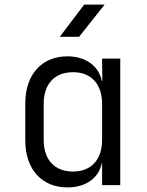

<svg xmlns="http://www.w3.org/2000/svg" viewBox="-20 -805 640 835"><path d="M240 -645H324L435 -785H346ZM273 10C353 10 410 -30 423 -97H424V0H503V-550H424L425 -453H423C409 -519 352 -560 273 -560C162 -560 90 -481 90 -356V-193C90 -68 163 10 273 10ZM298 -59C218 -59 170 -109 170 -197V-353C170 -441 218 -491 298 -491C376 -491 424 -440 424 -353V-197C424 -110 376 -59 298 -59Z"/></svg>

Font: JetBrains Mono Light
Style: Regular
Weight: 336
Monospace: yes
Designer: Philipp Nurullin, Konstantin Bulenkov
Foundry: JetBrains
Version: Version 2.305